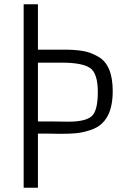

<svg xmlns="http://www.w3.org/2000/svg" viewBox="-20 -680 601 901"><path d="M264 -52 204 -53H158V201H91V-660H158V-447H281Q334 -447 370.5 -440.5Q407 -434 441 -414Q509 -376 509 -252Q509 -149 460 -102Q439 -81 404 -69.5Q369 -58 339 -55Q309 -52 264 -52ZM224 -110 300 -109Q381 -109 410 -134.5Q439 -160 439 -248Q439 -336 402.5 -361Q366 -386 269 -386H158V-110Z"/></svg>

Font: Gafata
Style: Regular
Weight: 400
Designer: Lautaro Hourcade
Foundry: Lautaro Hourcade
Version: Version 4.002; ttfautohint (v0.94.20-1c74) -l 7 -r 28 -G 0 -